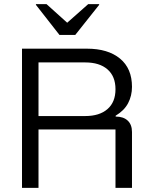

<svg xmlns="http://www.w3.org/2000/svg" viewBox="-20 -911 732 931"><path d="M86.7 0V-675H401.7Q503.3 -675 561.7 -627.1Q620 -579.2 620 -490Q620 -446.7 601.2 -410.8Q582.5 -375 540.8 -350V-345.8Q578.3 -345.8 599.2 -326.2Q620 -306.7 620 -270.8V0H540V-283.3H166.7V0ZM166.7 -348.3H393.3Q462.5 -348.3 501.2 -382.1Q540 -415.8 540 -478.3Q540 -540.8 501.2 -574.6Q462.5 -608.3 393.3 -608.3H166.7ZM268.3 -741.7 154.2 -887.5V-890.8H205.8L305.8 -800.8L407.5 -890.8H460.8V-887.5L345 -741.7Z"/></svg>

Font: Funnel Display Light
Style: Regular
Weight: 300
Designer: NORD ID, Kristian Moeller
Foundry: Dicotype
Version: Version 1.000